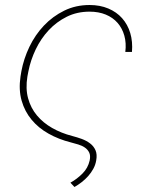

<svg xmlns="http://www.w3.org/2000/svg" viewBox="-20 -558 627 763"><path d="M335.9 -538.1Q377.4 -538.1 410.4 -524.2Q443.4 -510.3 465.3 -485.6Q487.3 -460.9 497.6 -426.8Q507.8 -392.6 504.4 -351.6H478Q482.4 -386.7 474.1 -416.3Q465.8 -445.8 447.3 -467Q428.7 -488.3 400.4 -500Q372.1 -511.7 335.9 -511.7Q286.1 -511.7 245.4 -491.5Q204.6 -471.2 173.6 -438Q142.6 -404.8 122.1 -362.1Q101.6 -319.3 92.8 -274.4L88.9 -253.9Q81.1 -206.1 91.6 -167.5Q102.1 -128.9 126.7 -99.4Q151.4 -69.8 187.5 -49.3Q223.6 -28.8 267.1 -17.6Q286.1 -12.7 304.9 -5.9Q323.7 1 338.1 12Q352.5 22.9 359.6 39.3Q366.7 55.7 362.3 79.6Q359.4 97.2 350.8 112.8Q342.3 128.4 330.6 141.6Q318.8 154.8 304.7 165.8Q290.5 176.8 275.9 185.1L259.8 168Q285.6 153.8 307.6 131.8Q329.6 109.9 336.4 79.6Q340.3 60.5 334.5 48.3Q328.6 36.1 317.1 28.3Q305.7 20.5 290.8 16.1Q275.9 11.7 261.2 7.8Q212.9 -4.4 172.9 -26.9Q132.8 -49.3 105.5 -82.3Q78.1 -115.2 65.9 -158.2Q53.7 -201.2 61.5 -253.9L64.9 -274.4Q74.2 -324.7 96.9 -372.1Q119.6 -419.4 154.5 -456.3Q189.5 -493.2 235.1 -515.6Q280.8 -538.1 335.9 -538.1Z"/></svg>

Font: Roboto Mono Thin
Style: Italic
Weight: 250
Designer: Google
Version: Version 2.000985; 2015; ttfautohint (v1.3)